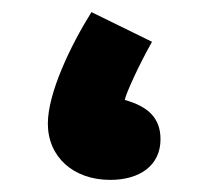

<svg xmlns="http://www.w3.org/2000/svg" viewBox="-20 -293 365 317"><path d="M162 4C211 4 245 -20 245 -63C245 -98 225 -117 186 -128C188 -139 210 -187 231 -224L131 -273C96 -217 59 -139 59 -89C59 -34 101 4 162 4Z"/></svg>

Font: Noto Sans Arabic UI SmCn XBd
Style: Regular
Weight: 800
Width: 4
Designer: Monotype Design Team, Nadine Chahine and Nizar Qandah
Foundry: Monotype Imaging Inc.
Version: Version 2.010